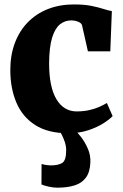

<svg xmlns="http://www.w3.org/2000/svg" viewBox="-20 -590 554 866"><path d="M288 11Q196.5 11 138.8 -26Q81 -63 53.8 -127.5Q26.5 -192 26.5 -274Q26.5 -341.5 47 -396Q67.5 -450.5 105.5 -489.5Q143.5 -528.5 196.2 -549.2Q249 -570 313.5 -570Q360 -570 392 -563.5Q424 -557 446.2 -549.8Q468.5 -542.5 484.5 -540L477.5 -358.5H376.5L350.5 -474Q348.5 -483 340 -488.2Q331.5 -493.5 320.8 -495.8Q310 -498 301.5 -498Q272.5 -498 250.2 -480Q228 -462 215 -419.8Q202 -377.5 201.5 -303.5Q201.5 -250 210 -209.5Q218.5 -169 234.8 -142Q251 -115 274 -101.2Q297 -87.5 325 -87.5Q356 -87.5 381 -93Q406 -98.5 426.2 -107.2Q446.5 -116 462 -125.5L488 -66.5Q476 -53 447.8 -34.8Q419.5 -16.5 378.8 -2.8Q338 11 288 11ZM238 256.5Q221 256.5 200.5 252Q180 247.5 167 242L167.5 149.5Q178 153 190.5 154.5Q203 156 209 156Q243 156 260.8 144.8Q278.5 133.5 278.5 87.5Q278.5 69.5 272.5 51.2Q266.5 33 259 18.5Q251.5 4 246 -3L297.5 -6.5L318 -3Q329 6.5 346 28.5Q363 50.5 376.2 80.5Q389.5 110.5 387.5 144.5Q385.5 187 367.2 211.5Q349 236 316.5 246.2Q284 256.5 238 256.5Z"/></svg>

Font: Merriweather Light 18pt Black
Style: Regular
Weight: 900
Version: Version 2.100